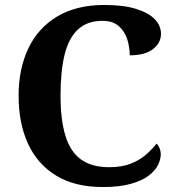

<svg xmlns="http://www.w3.org/2000/svg" viewBox="-20 -744 709 774"><path d="M394 10Q282 10 206.5 -36Q131 -82 93 -164.5Q55 -247 55 -358Q55 -466 94 -548.5Q133 -631 210.5 -677.5Q288 -724 401 -724Q477 -724 527.5 -708.5Q578 -693 603.5 -667Q629 -641 629 -608Q629 -571 596.5 -546Q564 -521 503 -521Q503 -554 493 -585.5Q483 -617 459 -638.5Q435 -660 393 -660Q331 -660 293.5 -624.5Q256 -589 240 -522Q224 -455 224 -358Q224 -262 243.5 -197.5Q263 -133 306 -101.5Q349 -70 420 -70Q472 -70 508 -84.5Q544 -99 569 -121Q594 -143 611 -165Q618 -159 623 -147Q628 -135 628 -122Q628 -101 616.5 -78Q605 -55 578 -35Q551 -15 506 -2.5Q461 10 394 10Z"/></svg>

Font: Noto Serif Hebrew
Style: Bold
Weight: 700
Version: Version 2.003